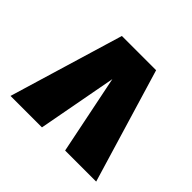

<svg xmlns="http://www.w3.org/2000/svg" viewBox="-133 -738 856 856"><g transform="rotate(-45 295.5 -310.0)"><path d="M25.9 -40V-235.8L399.9 -312L25.9 -381.8V-580.1L565.9 -418V-202.1Z"/></g></svg>

Font: Overused Grotesk Black
Style: Regular
Weight: 900
Version: Version 0.002